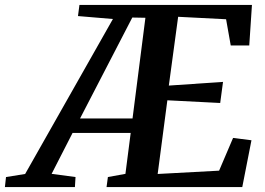

<svg xmlns="http://www.w3.org/2000/svg" viewBox="-112 -763 1081 783"><path d="M-92 0 -87.5 -41 -9.5 -53.5 348.5 -685.5 206 -697.5 212 -743H915.5L904.5 -577.5H829L810 -684.5L614.5 -694.5L576.5 -414L797.5 -429L786 -343L570.5 -354L531 -53.5L781.5 -67L838.5 -200.5L913.5 -191L876 0H322.5L328 -41L399.5 -54L421 -221H184L98.5 -54L196 -41L193.5 0ZM214.5 -280H428.5L481 -690.5L427.5 -691.5Z"/></svg>

Font: Merriweather 36pt SemiBold
Style: Italic
Weight: 600
Italic angle: -7.8°
Version: Version 2.101